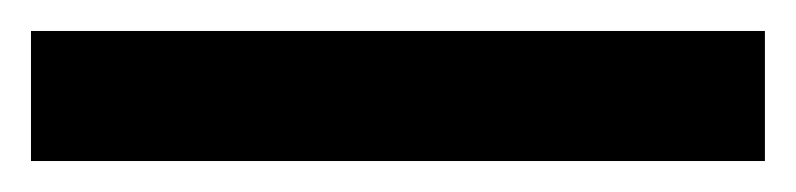

<svg xmlns="http://www.w3.org/2000/svg" viewBox="-20 22 514 124"><path d="M0 126V42H474V126Z"/></svg>

Font: Teko Medium
Style: Regular
Weight: 500
Designer: Manushi Parikh, Jonny Pinhorn
Foundry: Indian Type Foundry
Version: Version 1.106;PS 1.0;hotconv 1.0.78;makeotf.lib2.5.61930; tt